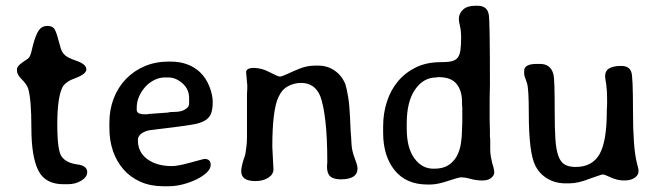

<svg xmlns="http://www.w3.org/2000/svg" viewBox="-20 -641 2288 667"><path d="M216 -1H200Q137 -1 113 -49Q89 -97 89 -197Q89 -295 78 -333Q73 -348 56 -365Q39 -382 39 -395V-401Q39 -411 59 -425Q69 -432 74.5 -435.5Q80 -439 83 -444.5Q86 -450 88.5 -459Q91 -468 95 -486Q105 -522 115.5 -536.5Q126 -551 144 -551Q162 -551 169 -540.5Q176 -530 184 -498Q188 -482 191.5 -471.5Q195 -461 201 -454Q207 -447 217 -441.5Q227 -436 245 -430Q280 -418 280 -400Q280 -384 243 -370Q208 -358 197 -338Q179 -302 179 -209Q179 -115 195 -96Q211 -75 247 -70Q283 -66 283 -43Q283 -26 262.5 -13.5Q242 -1 216 -1Z M566 6H547Q503 6 468 -9.5Q433 -25 409 -52.5Q385 -80 372.5 -116.5Q360 -153 360 -196V-215Q360 -260 375 -299Q390 -338 417.5 -366.5Q445 -395 482.5 -411Q520 -427 565 -427H574Q634 -427 674 -391Q696 -370 707.5 -340.5Q719 -311 719 -287Q719 -261 713 -246Q707 -231 691.5 -222Q676 -213 650 -208.5Q624 -204 584 -199Q544 -194 522.5 -191.5Q501 -189 496 -188Q459 -178 459 -154Q459 -112 492 -88Q525 -64 577 -64Q598 -64 641 -76Q664 -82 676 -85.5Q688 -89 690 -89Q712 -89 712 -68Q712 -55 698.5 -42Q685 -29 664 -18.5Q643 -8 617 -1Q591 6 566 6ZM583 -252Q590 -252 599 -253Q608 -254 616.5 -257.5Q625 -261 631 -267Q637 -273 637 -282V-300Q637 -331 614 -351.5Q591 -372 564 -372H553Q534 -372 516 -363Q498 -354 484.5 -339Q471 -324 463 -305.5Q455 -287 455 -267V-259Q455 -244 483 -244H493L495 -245L564 -250Q566 -251 568.5 -251Q571 -251 574 -252Z M868 -12H867Q818 -12 818 -46Q818 -60 826 -86Q831 -98 833 -109.5Q835 -121 836.5 -135Q838 -149 838 -167Q838 -185 838 -211V-314Q839 -325 839 -332.5Q839 -340 839 -345L835 -390Q835 -405 862 -405Q889 -405 917 -390Q946 -375 952 -375Q959 -375 978 -384Q997 -393 1022 -403Q1047 -413 1074 -413H1086Q1118 -413 1143 -395.5Q1168 -378 1180 -348Q1185 -332 1189.5 -304Q1194 -276 1196 -234L1198 -187Q1200 -167 1201 -142.5Q1202 -118 1212 -92Q1222 -66 1222 -56Q1222 -18 1164 -18Q1139 -18 1127.5 -28Q1116 -38 1116 -62L1117 -78Q1117 -163 1110.5 -219.5Q1104 -276 1093 -306Q1074 -353 1026 -353Q1003 -353 981.5 -342Q960 -331 948 -305Q926 -261 926 -131L930 -53Q930 -35 912 -23.5Q894 -12 868 -12Z M1510 -425Q1534 -425 1548 -428Q1562 -431 1569.5 -440Q1577 -449 1579.5 -466.5Q1582 -484 1582 -513Q1582 -522 1581 -531.5Q1580 -541 1578 -550Q1574 -567 1574 -575Q1574 -594 1588.5 -607.5Q1603 -621 1631 -621H1639Q1673 -621 1678 -590Q1682 -570 1682 -349L1681 -297V-225L1682 -186V-166L1683 -157V-123Q1683 -110 1685 -98Q1687 -86 1690 -74Q1697 -53 1697 -41Q1697 -32 1686.5 -23Q1676 -14 1655 -14Q1634 -14 1613 -20Q1602 -23 1594.5 -24Q1587 -25 1582 -25Q1574 -25 1538 -13Q1520 -7 1504.5 -3.5Q1489 0 1475 0H1465Q1391 0 1351 -49.5Q1311 -99 1311 -180V-202Q1311 -247 1324 -287.5Q1337 -328 1362.5 -358.5Q1388 -389 1425 -407Q1462 -425 1510 -425ZM1585 -288Q1585 -326 1566 -349.5Q1547 -373 1504 -373H1500L1496 -372Q1451 -372 1422 -330Q1393 -288 1393 -213V-194Q1393 -127 1419.5 -91Q1446 -55 1485 -55H1489Q1519 -55 1537.5 -67Q1556 -79 1566.5 -98Q1577 -117 1581 -141.5Q1585 -166 1585 -190L1586 -217V-266L1585 -279Z M1902 -385Q1905 -375 1906 -342Q1907 -309 1907 -251Q1907 -194 1909.5 -157Q1912 -120 1920 -98.5Q1928 -77 1942.5 -69Q1957 -61 1980 -61Q2037 -61 2062.5 -105Q2088 -149 2088 -255L2089 -278V-301Q2089 -324 2086 -348Q2084 -360 2083 -366.5Q2082 -373 2082 -375Q2082 -395 2096.5 -403.5Q2111 -412 2138 -412Q2166 -412 2173 -391Q2179 -378 2179 -255Q2179 -130 2192 -77L2198 -53V-44Q2198 -33 2185 -23.5Q2172 -14 2148 -14Q2125 -14 2101 -25Q2080 -35 2074 -35Q2070 -35 2028 -20Q2008 -12 1990.5 -8Q1973 -4 1957 -4H1945Q1910 -4 1882.5 -20Q1855 -36 1840 -65Q1817 -109 1817 -249Q1817 -332 1811 -351Q1811 -351 1806 -366Q1801 -377 1801 -386V-395Q1801 -419 1845 -419H1856Q1892 -419 1902 -385Z"/></svg>

Font: Stylish
Style: Regular
Weight: 400
Version: Version 1.64